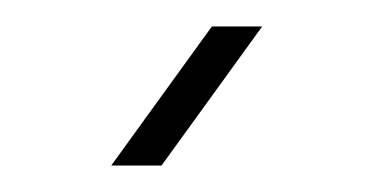

<svg xmlns="http://www.w3.org/2000/svg" viewBox="-20 -765 278 145"><path d="M64 -640 140 -745H178L102 -640Z"/></svg>

Font: Big Shoulders Stencil Text Thin
Style: Regular
Weight: 100
Designer: Patric King
Foundry: XO Type Co
Version: Version 2.001